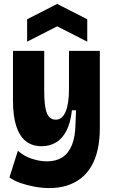

<svg xmlns="http://www.w3.org/2000/svg" viewBox="-20 -787 578 977"><path d="M231 170Q195 170 156.5 163Q118 156 85 144.5Q52 133 28 116L71 -20Q102 8 142.5 21Q183 34 219 34Q265 34 296.5 14Q328 -6 345.5 -48Q363 -90 364 -154L367 -226H346Q339 -161 317.5 -120.5Q296 -80 264 -61.5Q232 -43 192 -43Q144 -43 111.5 -68.5Q79 -94 62.5 -146Q46 -198 46 -278V-528H205V-324Q205 -245 218.5 -211.5Q232 -178 264 -178Q280 -178 292.5 -188Q305 -198 313.5 -217.5Q322 -237 326.5 -266Q331 -295 331 -333V-528H488V-136Q488 -75 477 -26Q466 23 444.5 59.5Q423 96 391.5 120.5Q360 145 320 157.5Q280 170 231 170ZM118 -575V-689L271 -767L424 -689V-575L271 -653Z"/></svg>

Font: Bricolage Grotesque 24pt SemiCondensed ExtraBold
Style: Regular
Weight: 800
Width: 4
Designer: Mathieu Triay
Foundry: Atelier Triay
Version: Version 1.001;gftools[0.9.33.dev8+g029e19f]